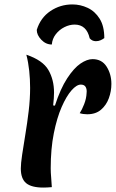

<svg xmlns="http://www.w3.org/2000/svg" viewBox="-20 -845 523 867"><path d="M228 -368Q253 -445 283.5 -491.5Q314 -538 343.5 -558Q373 -578 398 -578Q440 -578 461.5 -544Q483 -510 483 -466Q483 -433 471.5 -401.5Q460 -370 436 -349.5Q412 -329 374 -329Q355 -329 340 -334Q350 -349 360 -374.5Q370 -400 371 -425Q373 -441 367 -452Q361 -463 345 -463Q326 -463 303 -437Q280 -411 258.5 -362Q237 -313 223 -243Q209 -173 209 -85Q209 -65 211 -44Q213 -23 214 0Q203 1 193.5 1.5Q184 2 176 2Q122 2 98 -18Q74 -38 74 -84Q74 -106 80 -146.5Q86 -187 94.5 -238Q103 -289 109.5 -343.5Q116 -398 116 -448Q116 -487 112 -525Q108 -563 99 -598Q173 -573 198.5 -529Q224 -485 224 -427Q224 -417 223 -401Q222 -385 220 -369ZM451 -673Q443 -667 433.5 -663Q424 -659 413 -659Q396 -659 385 -672Q371 -734 317 -734Q294 -734 271 -722.5Q248 -711 232 -690.5Q216 -670 214 -644Q187 -644 166.5 -665.5Q146 -687 146 -710Q163 -765 207.5 -795Q252 -825 307 -825Q343 -825 376 -809.5Q409 -794 430 -760.5Q451 -727 451 -673Z"/></svg>

Font: Merienda SemiBold
Style: Regular
Weight: 600
Designer: Eduardo Rodriguez Tunni
Foundry: Eduardo Rodriguez Tunni
Version: Version 2.001; ttfautohint (v1.8.4.7-5d5b)